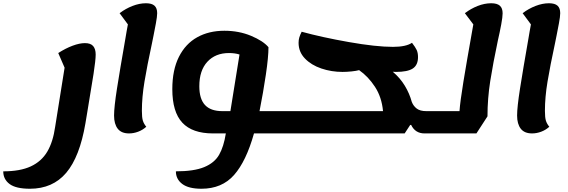

<svg xmlns="http://www.w3.org/2000/svg" viewBox="-151 -795 3490 1180"><path d="M437 -460Q437 -426 424 -341.5Q411 -257 384 -97L374 -37Q339 169 256 267Q173 365 33 365Q-53 365 -92 336Q-131 307 -131 258Q-27 258 38.5 227.5Q104 197 139.5 137Q175 77 188 -16L246 -379L207 -469Q252 -498 295 -514Q338 -530 371 -530Q406 -530 421.5 -512Q437 -494 437 -460Z M783 -529Q753 -390 737 -293.5Q721 -197 721 -114Q721 -73 727 -53.5Q733 -34 748 -16Q726 4 698 14.5Q670 25 642 25Q595 25 572.5 -4Q550 -33 550 -85Q550 -136 568 -251Q586 -366 620 -560Q623 -580 627 -601.5Q631 -623 635 -645L584 -714Q621 -742 663.5 -758.5Q706 -775 746 -775Q782 -775 798.5 -760Q815 -745 815 -714Q815 -694 807 -651Q799 -608 792.5 -576Q786 -544 783 -529Z M1579 25H1410Q1362 196 1287.5 280.5Q1213 365 1087 365Q1008 365 969 335.5Q930 306 930 258Q1041 258 1104 232Q1167 206 1195.5 156.5Q1224 107 1237 25H1158Q1031 25 969.5 -41Q908 -107 908 -247Q908 -365 948.5 -445.5Q989 -526 1061 -566Q1133 -606 1228 -606Q1317 -606 1391.5 -575Q1466 -544 1499 -505Q1499 -445 1483 -336.5Q1467 -228 1444 -112H1600ZM1215 -112H1265L1321 -460Q1293 -469 1256 -469Q1173 -469 1123.5 -415.5Q1074 -362 1074 -265Q1074 -187 1109 -149.5Q1144 -112 1215 -112Z M2543 -112 2521 25H2458Q2401 25 2376 -27H2370L2336 25H1577L1598 -112H2203Q2195 -198 2153.5 -261.5Q2112 -325 2056 -364Q2039 -359 2009 -356Q1979 -353 1954 -353Q1886 -353 1824 -374Q1762 -395 1723 -435.5Q1684 -476 1684 -532Q1684 -550 1688.5 -565Q1693 -580 1703 -600Q1826 -566 1993 -536.5Q2160 -507 2264 -507Q2344 -507 2381 -532Q2402 -505 2410 -487.5Q2418 -470 2418 -444Q2418 -395 2386 -374Q2354 -353 2282 -353Q2269 -353 2263 -354Q2308 -316 2337 -268Q2366 -220 2380 -168Q2390 -143 2410.5 -127.5Q2431 -112 2469 -112Z M2938 -713Q2938 -691 2929.5 -645Q2921 -599 2909 -547Q2879 -405 2862 -297Q2845 -189 2845 -80L2777 25H2518L2540 -112H2673Q2677 -170 2697 -292.5Q2717 -415 2750 -600L2758 -645L2706 -714Q2743 -742 2785 -758.5Q2827 -775 2868 -775Q2904 -775 2921 -760Q2938 -745 2938 -713Z M3260 -529Q3230 -390 3214 -293.5Q3198 -197 3198 -114Q3198 -73 3204 -53.5Q3210 -34 3225 -16Q3203 4 3175 14.5Q3147 25 3119 25Q3072 25 3049.5 -4Q3027 -33 3027 -85Q3027 -136 3045 -251Q3063 -366 3097 -560Q3100 -580 3104 -601.5Q3108 -623 3112 -645L3061 -714Q3098 -742 3140.5 -758.5Q3183 -775 3223 -775Q3259 -775 3275.5 -760Q3292 -745 3292 -714Q3292 -694 3284 -651Q3276 -608 3269.5 -576Q3263 -544 3260 -529Z"/></svg>

Font: Lemonada SemiBold
Style: Regular
Weight: 600
Designer: Mohamed Gaber (Arabic) Eduardo Tunni (Latin)
Foundry: Kief Type Foundry
Version: Version 3.006